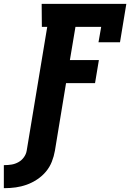

<svg xmlns="http://www.w3.org/2000/svg" viewBox="-76 -755 696 1000"><path d="M-56 225V105H-52Q-34 105 -15.5 102Q3 99 20 89.5Q37 80 48.5 64Q60 48 63 30L170 -615H142L141 -735H582L549 -535H437L451 -615H317L288 -442H439L419 -322H268L210 30Q205 59 194 87Q183 115 163.5 138.5Q144 162 117.5 179.5Q91 197 63 207Q35 217 6 221Q-23 225 -52 225Z"/></svg>

Font: Iosevka Etoile Heavy
Style: Italic
Weight: 900
Italic angle: -9°
Designer: Belleve Invis
Foundry: Belleve Invis
Version: Version 22.1.2; ttfautohint (v1.8.4)